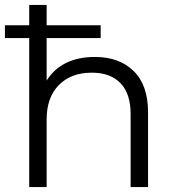

<svg xmlns="http://www.w3.org/2000/svg" viewBox="-20 -762 717 782"><path d="M367 -530Q466 -530 524.5 -472.5Q583 -415 583 -305V0H512V-298Q512 -380 471 -423Q430 -466 354 -466Q269 -466 219.5 -415.5Q170 -365 170 -276V0H99V-607H0V-659H99V-742H170V-659H390V-607H170V-434Q231 -530 367 -530Z"/></svg>

Font: Montserrat Alternates
Style: Regular
Weight: 400
Designer: Julieta Ulanovsky
Foundry: Julieta Ulanovsky
Version: Version 7.200;PS 007.200;hotconv 1.0.88;makeotf.lib2.5.64775